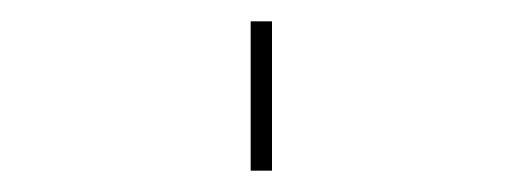

<svg xmlns="http://www.w3.org/2000/svg" viewBox="-20 60 490 180"><path d="M215 220V80H235V220Z"/></svg>

Font: Zed Sans Thin Extended
Style: Regular
Weight: 100
Width: 7
Designer: Belleve Invis
Foundry: Belleve Invis
Version: Version 1.0.0; ttfautohint (v1.8.4)